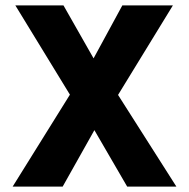

<svg xmlns="http://www.w3.org/2000/svg" viewBox="-20 -694 703 714"><path d="M213 0H27L240 -342L37 -674H216L328 -477L435 -674H623L419 -341L636 0H453L331 -210Z"/></svg>

Font: Hind Jalandhar
Style: Bold
Weight: 700
Designer: Namrata Goyal
Foundry: Indian Type Foundry
Version: Version 0.702;PS 1.0;hotconv 1.0.81;makeotf.lib2.5.63406